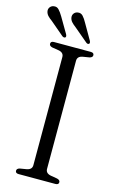

<svg xmlns="http://www.w3.org/2000/svg" viewBox="-143 -930 596 983"><g transform="rotate(15 154.5 -439.0)"><path d="M196.5 -63.5Q196.5 -40.5 223.5 -35L259 -29Q275 -25 275 -13.5Q275 0 257.5 0H63Q45.5 0 45.5 -13.5Q45.5 -25 61 -29L97 -35Q124 -40.5 124 -63.5V-636.5Q124 -659.5 98 -665L61 -671Q45.5 -675 45.5 -686.5Q45.5 -700 63 -700H257.5Q275 -700 275 -686.5Q275 -675 259 -671L222.5 -665Q196.5 -659.5 196.5 -636.5ZM191 -836 238 -754.5Q244 -743 239 -738Q232 -732.5 223 -740L149.5 -802Q136.5 -811.5 127.5 -821.5Q118.5 -831.5 116.5 -844Q114.5 -856.5 121.5 -866Q128.5 -875.5 141 -877.5Q157.5 -880.5 168.8 -868.5Q180 -856.5 191 -836ZM64.5 -836 112 -755Q118 -743.5 113.5 -738.5Q107 -733 97 -739.5L24 -801.5Q11 -810.5 1.8 -820.2Q-7.5 -830 -10 -842.5Q-12.5 -855 -5.5 -864.8Q1.5 -874.5 13.5 -876.5Q30 -880 41.2 -868.2Q52.5 -856.5 64.5 -836Z"/></g></svg>

Font: Fraunces 72pt S050 Light
Style: Regular
Weight: 300
Version: Version 1.000; ttfautohint (v1.8.3)